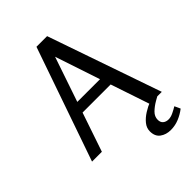

<svg xmlns="http://www.w3.org/2000/svg" viewBox="-265 -843 1160 1160"><g transform="rotate(-45 315.5 -263.0)"><path d="M362 -728 614 0H511L427 -250H187L102 0H18L271 -728ZM308 -606 210 -318H404ZM623 152Q595 174 561 188Q527 202 490 202Q450 202 422 181.5Q394 161 394 118Q394 89 413.5 65Q433 41 463 22Q493 3 524.5 -9Q556 -21 580 -25L600 -14Q580 -3 550.5 14Q521 31 499 52.5Q477 74 477 102Q477 124 490.5 135.5Q504 147 526 147Q545 147 567.5 136Q590 125 606 115Z"/></g></svg>

Font: Rosario Light
Style: Regular
Weight: 400
Version: Version 1.101; ttfautohint (v1.8.1.43-b0c9)